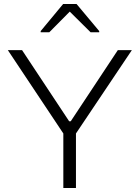

<svg xmlns="http://www.w3.org/2000/svg" viewBox="-20 -938 697 958"><path d="M296 0V-272L19 -688H90L325 -333H333L568 -688H638L359 -272V0ZM183 -777V-783L295 -918H362L475 -783V-777H432L328 -880L226 -777Z"/></svg>

Font: Saira SemiExpanded Light
Style: Regular
Weight: 300
Width: 6
Designer: Hector Gatti with collaboration of the Omnibus-Type team
Foundry: Omnibus-Type
Version: Version 1.101